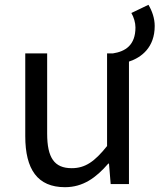

<svg xmlns="http://www.w3.org/2000/svg" viewBox="-20 -765 663 798"><path d="M526 -711C536 -694 543 -671 543 -651C543 -577 501 -551 449 -543H425V-158C373 -93 334 -66 278 -66C206 -66 176 -109 176 -210V-543H85V-199C85 -61 136 13 250 13C325 13 379 -26 430 -85H433L440 0H516V-509C568 -526 623 -568 623 -657C623 -689 612 -720 597 -745Z"/></svg>

Font: Noto Sans JP Regular
Style: Regular
Weight: 400
Designer: Ryoko NISHIZUKA (kana & ideographs); Paul D. Hunt (Latin, Greek & Cyrillic); Wenlong ZHANG (bopomofo); Sandoll Communica
Foundry: Adobe Systems Incorporated
Version: Version 1.004;PS 1.004;hotconv 1.0.82;makeotf.lib2.5.63406